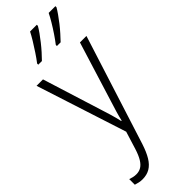

<svg xmlns="http://www.w3.org/2000/svg" viewBox="-326 -787 1051 1051"><g transform="rotate(-45 199.0 -262.0)"><path d="M8.3 -530.8H58.1L166.5 -184.6Q175.8 -156.2 181.9 -135.3Q188 -114.3 192.4 -97.9Q196.8 -81.5 199.7 -66.9H203.1Q209 -92.8 217.5 -121.8Q226.1 -150.9 236.8 -184.1L344.2 -530.8H394.5L192.4 104Q177.2 150.9 158.7 181.6Q140.1 212.4 115.2 227.1Q90.3 241.7 57.1 241.7Q42.5 241.7 30.5 239Q18.6 236.3 5.9 232.4V189Q16.6 192.9 28.3 195.6Q40 198.2 52.2 198.2Q73.7 198.2 90.3 188.2Q106.9 178.2 120.6 155.8Q134.3 133.3 146 96.2L177.7 -6.3ZM389.6 -766.1V-757.8Q381.3 -743.2 367.4 -723.4Q353.5 -703.6 336.7 -682.1Q319.8 -660.6 302.2 -640.9Q284.7 -621.1 270 -606H241.2V-614.7Q257.3 -635.3 276.1 -663.1Q294.9 -690.9 311.5 -718.8Q328.1 -746.6 337.4 -766.1ZM245.6 -766.1V-757.8Q237.3 -743.2 223.4 -723.4Q209.5 -703.6 192.6 -682.4Q175.8 -661.1 158.2 -641.4Q140.6 -621.6 125 -606H96.7V-614.7Q113.3 -636.2 131.8 -664.1Q150.4 -691.9 167 -719.2Q183.6 -746.6 193.4 -766.1Z"/></g></svg>

Font: Open Sans SemiCondensed Light
Style: Regular
Weight: 300
Width: 4
Designer: Monotype Design Team
Foundry: Monotype Imaging Inc.
Version: Version 3.000